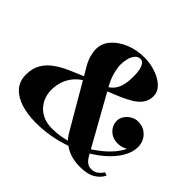

<svg xmlns="http://www.w3.org/2000/svg" viewBox="-176 -975 1201 1201"><g transform="rotate(45 424.0 -375.0)"><path d="M667 10Q598.5 10 547.5 -17.2Q496.5 -44.5 469.5 -91L249 -469.5Q232.5 -498.5 224.5 -527.8Q216.5 -557 216.5 -583Q216.5 -633 251.5 -673Q286.5 -713 344 -736.5Q401.5 -760 469 -760Q507 -760 544.5 -750.8Q582 -741.5 612.8 -724.2Q643.5 -707 662 -683Q680.5 -659 680.5 -629Q680.5 -591 661.2 -563.8Q642 -536.5 608.8 -516Q575.5 -495.5 532.8 -477.5Q490 -459.5 443 -440.5L433 -464.5Q460.5 -480 476 -502.8Q491.5 -525.5 498.2 -556.5Q505 -587.5 505 -628Q505 -659 500 -683.2Q495 -707.5 484.8 -721.8Q474.5 -736 458 -736Q436 -736 421.8 -719Q407.5 -702 400.8 -676Q394 -650 394 -622Q394 -596 403.8 -557.2Q413.5 -518.5 440.5 -469.5L651.5 -92Q661 -74 671.2 -60Q681.5 -46 695 -38Q708.5 -30 728 -30Q752.5 -30 770.8 -43.2Q789 -56.5 802 -77.5L823.5 -70.5Q809.5 -37.5 772 -13.8Q734.5 10 667 10ZM276 10Q204.5 10 146.5 -8Q88.5 -26 54.2 -63.5Q20 -101 20 -160Q20 -215 42.2 -253.5Q64.5 -292 102.8 -319.8Q141 -347.5 190 -369.2Q239 -391 293 -412.5L302.5 -390.5Q272 -373 248.8 -345.5Q225.5 -318 212.5 -282Q199.5 -246 199.5 -202.5Q199.5 -173 210 -143.5Q220.5 -114 242 -89.5Q263.5 -65 296.8 -50.5Q330 -36 376 -36Q441.5 -36 504.5 -55.5Q567.5 -75 622.8 -107.8Q678 -140.5 720.2 -180Q762.5 -219.5 786.2 -260.2Q810 -301 810 -336H836Q836 -316.5 820.8 -299.2Q805.5 -282 781.5 -271.2Q757.5 -260.5 730.5 -260.5Q698 -260.5 674.5 -274.5Q651 -288.5 638.5 -310.5Q626 -332.5 626 -357Q626 -380 639.8 -401Q653.5 -422 676.2 -435.5Q699 -449 724.5 -449Q758 -449 783.2 -433.5Q808.5 -418 822.8 -392.2Q837 -366.5 837 -336Q837 -288.5 808 -239.8Q779 -191 726.5 -146.2Q674 -101.5 603.5 -66.5Q533 -31.5 449.8 -10.8Q366.5 10 276 10Z"/></g></svg>

Font: Bodoni Moda 9pt ExtraBold
Style: Italic
Weight: 800
Italic angle: -13°
Designer: Owen Earl
Foundry: indestructible type
Version: Version 2.004